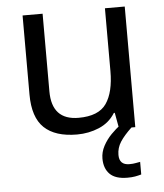

<svg xmlns="http://www.w3.org/2000/svg" viewBox="-53 -583 725 850"><g transform="rotate(-5 309.0 -158.0)"><path d="M533 -536V0H461L448 -71H444Q418 -29 372 -9.5Q326 10 274 10Q177 10 128 -36.5Q79 -83 79 -185V-536H168V-191Q168 -63 287 -63Q376 -63 410.5 -113Q445 -163 445 -257V-536ZM448 116Q448 161 493 161Q510 161 521.5 158.5Q533 156 541 155V211Q527 215 513 217.5Q499 220 479 220Q426 220 401 195Q376 170 376 126Q376 97 390.5 70Q405 43 426.5 21Q448 -1 468 -15L516 0Q482 32 465 58.5Q448 85 448 116Z"/></g></svg>

Font: Noto Sans Living
Style: Regular
Weight: 400
Designer: Monotype Design Team
Foundry: Monotype Imaging Inc.
Version: Version 2.013; ttfautohint (v1.8.4.7-5d5b)